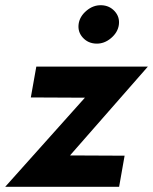

<svg xmlns="http://www.w3.org/2000/svg" viewBox="-36 -715 586 735"><path d="M265 -623Q269 -652 295 -674Q321 -696 352 -695Q383 -694 403 -672Q423 -650 419 -620Q415 -591 389 -569Q363 -547 332 -548Q301 -549 281 -571Q261 -593 265 -623ZM289 -341 82 -342 103 -460H530L232 -120L441 -119L420 0H-16Z"/></svg>

Font: Jost* 600 Semi
Style: Italic
Weight: 600
Italic angle: -10°
Version: Version 3.500